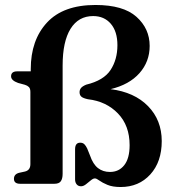

<svg xmlns="http://www.w3.org/2000/svg" viewBox="-20 -738 692 771"><path d="M629.5 -171.5Q629.5 -88 583.5 -37.5Q537.5 13 464.5 13Q432 13 411.2 4.2Q390.5 -4.5 379 -13Q367.5 -21.5 361.5 -21.5Q354.5 -22 345 -14Q335.5 -6 325.2 2Q315 10 305.5 10Q294 10 287.8 2.2Q281.5 -5.5 281.5 -17.5V-138.5Q281.5 -165 302 -165Q312.5 -165 318.8 -158.8Q325 -152.5 330 -142L341.5 -113.5Q353.5 -78.5 373.5 -63Q393.5 -47.5 421.5 -47.5Q457.5 -47.5 479 -74.8Q500.5 -102 500.5 -155Q500.5 -233.5 453.8 -282.2Q407 -331 333 -339.5Q314 -343.5 306.8 -349.8Q299.5 -356 299.5 -368Q299.5 -377 305 -384.2Q310.5 -391.5 326 -398Q396.5 -415 424 -457Q451.5 -499 451.5 -556.5Q451.5 -611.5 425 -642.5Q398.5 -673.5 354 -673.5Q295 -673.5 263.2 -622.2Q231.5 -571 231.5 -475V-40Q231.5 -20.5 224.2 -10.2Q217 0 198.5 0H61Q36 0 36 -20Q36 -38.5 56.5 -44L79.5 -49Q102 -54 102 -79V-368.5Q102 -382.5 96 -388.5Q90 -394.5 80 -397.5L52.5 -405Q24.5 -415 24.5 -431.5Q24.5 -451.5 49 -451.5H103.5V-460.5Q103.5 -577 168.8 -647.5Q234 -718 363.5 -718Q475 -718 528 -670.5Q581 -623 581 -553.5Q581 -490.5 540 -444.2Q499 -398 424 -380Q519.5 -368 574.5 -311.8Q629.5 -255.5 629.5 -171.5Z"/></svg>

Font: Fraunces 72pt Soft SemiBold
Style: Regular
Weight: 600
Version: Version 1.000;[b76b70a41]